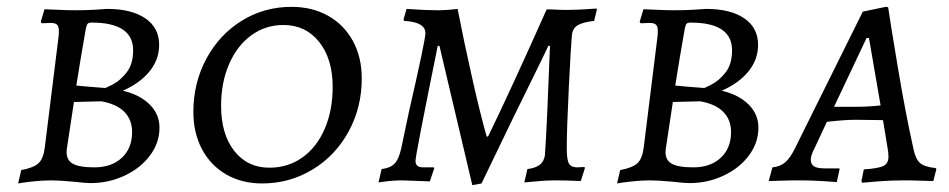

<svg xmlns="http://www.w3.org/2000/svg" viewBox="-20 -527 2773 561"><path d="M33 9 42 -30Q79 -37 93 -50.5Q107 -64 111 -97L151 -419Q152 -426 152 -437Q152 -450 146.5 -455Q141 -460 128 -460L102 -459L99 -463L110 -500Q120 -500 147.5 -498.5Q175 -497 201 -497Q228 -497 255.5 -498.5Q283 -500 293 -501Q364 -501 404.5 -473.5Q445 -446 445 -396Q445 -353 417 -318.5Q389 -284 339 -262Q389 -250 417.5 -221.5Q446 -193 446 -154Q446 -110 418.5 -73Q391 -36 344.5 -14Q298 8 244 8Q230 8 196 4Q152 0 129 0Q103 0 72.5 3.5Q42 7 33 9ZM286 -270Q286 -268 309 -280Q332 -292 350.5 -316Q369 -340 369 -380Q369 -461 248 -461Q239 -461 236 -457.5Q233 -454 231 -444Q216 -360 203 -277Q214 -276 241 -273.5Q268 -271 286 -270ZM175 -90Q172 -62 190.5 -50Q209 -38 256 -38Q306 -38 336 -66Q366 -94 366 -141Q366 -177 343.5 -200Q321 -223 276 -231L196 -229Z M545 -200Q545 -285 583 -355.5Q621 -426 686.5 -466.5Q752 -507 832 -507Q892 -507 938.5 -481Q985 -455 1011 -407.5Q1037 -360 1037 -298Q1037 -213 998.5 -142.5Q960 -72 893 -31.5Q826 9 746 9Q687 9 641.5 -17Q596 -43 570.5 -90.5Q545 -138 545 -200ZM952 -273Q952 -355 912.5 -404.5Q873 -454 808 -454Q756 -454 714.5 -424Q673 -394 649.5 -340Q626 -286 626 -218Q626 -135 664.5 -86Q703 -37 767 -37Q821 -37 863 -66.5Q905 -96 928.5 -150Q952 -204 952 -273Z M1264 -393H1259Q1194 -73 1194 -57Q1194 -38 1216 -38H1247Q1247 -38 1249 -36L1236 3Q1167 0 1156 0Q1124 0 1086 6L1095 -33Q1120 -36 1132.5 -48.5Q1145 -61 1152 -92L1175 -201Q1223 -410 1223 -430Q1223 -446 1208 -455Q1193 -464 1161 -466L1159 -470L1168 -501Q1224 -497 1257 -497Q1285 -497 1317 -501Q1336 -404 1359.5 -299.5Q1383 -195 1402 -128H1406Q1470 -259 1577 -499Q1582 -500 1589 -499.5Q1596 -499 1603 -499Q1615 -498 1638 -498Q1669 -498 1723 -502L1724 -499L1716 -466Q1682 -462 1667.5 -453Q1653 -444 1651 -424Q1648 -393 1642 -270.5Q1636 -148 1636 -93Q1636 -60 1642.5 -49Q1649 -38 1666 -38L1688 -39L1689 -36L1677 2Q1635 0 1602 0Q1576 0 1545 3Q1514 6 1512 6L1521 -33Q1545 -36 1557 -45.5Q1569 -55 1572 -72Q1575 -110 1579 -198.5Q1583 -287 1587 -393H1582Q1579 -386 1575 -378Q1571 -370 1566 -359Q1472 -169 1387 9L1360 14Q1328 -123 1264 -393Z M1783 9 1792 -30Q1829 -37 1843 -50.5Q1857 -64 1861 -97L1901 -419Q1902 -426 1902 -437Q1902 -450 1896.5 -455Q1891 -460 1878 -460L1852 -459L1849 -463L1860 -500Q1870 -500 1897.5 -498.5Q1925 -497 1951 -497Q1978 -497 2005.5 -498.5Q2033 -500 2043 -501Q2114 -501 2154.5 -473.5Q2195 -446 2195 -396Q2195 -353 2167 -318.5Q2139 -284 2089 -262Q2139 -250 2167.5 -221.5Q2196 -193 2196 -154Q2196 -110 2168.5 -73Q2141 -36 2094.5 -14Q2048 8 1994 8Q1980 8 1946 4Q1902 0 1879 0Q1853 0 1822.5 3.5Q1792 7 1783 9ZM2036 -270Q2036 -268 2059 -280Q2082 -292 2100.5 -316Q2119 -340 2119 -380Q2119 -461 1998 -461Q1989 -461 1986 -457.5Q1983 -454 1981 -444Q1966 -360 1953 -277Q1964 -276 1991 -273.5Q2018 -271 2036 -270ZM1925 -90Q1922 -62 1940.5 -50Q1959 -38 2006 -38Q2056 -38 2086 -66Q2116 -94 2116 -141Q2116 -177 2093.5 -200Q2071 -223 2026 -231L1946 -229Z M2714 -36 2716 -33 2707 2Q2697 2 2671.5 1Q2646 0 2620 0Q2582 0 2545.5 3Q2509 6 2499 7L2497 2L2504 -32Q2548 -35 2562 -42.5Q2576 -50 2576 -69Q2576 -82 2573 -97L2560 -176L2480 -177Q2447 -177 2396 -171L2360 -94Q2349 -73 2349 -61Q2349 -47 2358.5 -41Q2368 -35 2390 -35H2433V-32L2425 5Q2415 4 2381.5 2Q2348 0 2315 0Q2285 0 2259.5 1Q2234 2 2226 2L2237 -38Q2259 -40 2274 -52.5Q2289 -65 2304 -96L2501 -493L2568 -507L2575 -506Q2581 -464 2603.5 -329.5Q2626 -195 2649 -92Q2655 -62 2668.5 -50.5Q2682 -39 2714 -36ZM2483 -215Q2517 -215 2553 -219L2519 -416H2512L2417 -215Z"/></svg>

Font: Alegreya SC
Style: Italic
Weight: 400
Italic angle: -7°
Designer: Juan Pablo del Peral
Foundry: Huerta Tipografica
Version: Version 2.007; ttfautohint (v1.6)